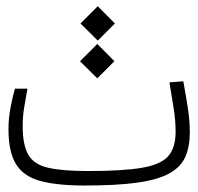

<svg xmlns="http://www.w3.org/2000/svg" viewBox="-20 -586 626 608"><path d="M248.5 1.5Q161.1 1.5 107.9 -12.9Q54.7 -27.3 30.8 -65.9Q6.8 -104.5 6.8 -177.7Q6.8 -211.9 13.9 -248.3Q21 -284.7 27.3 -305.2H66.9Q62 -277.3 56.9 -247.6Q51.8 -217.8 51.8 -187.5Q51.8 -126.5 69.8 -95.7Q87.9 -64.9 132.8 -54.7Q177.7 -44.4 258.3 -44.4Q370.6 -44.4 430.7 -54.9Q490.7 -65.4 513.4 -92.3Q536.1 -119.1 536.1 -168.5Q536.1 -201.2 530.8 -237.3Q525.4 -273.4 516.6 -325.2L560.5 -328.6Q568.8 -283.7 575 -242.9Q581.1 -202.1 581.1 -167.5Q581.1 -122.1 567.1 -89.8Q553.2 -57.6 517.1 -37.4Q481 -17.1 416 -7.8Q351.1 1.5 248.5 1.5ZM288.1 -337.9 233.4 -392.1 288.1 -446.8 342.3 -392.1ZM289.6 -457.5 234.9 -511.7 289.6 -566.4 343.8 -511.7Z"/></svg>

Font: Cascadia Code NF ExtraLight
Style: Regular
Weight: 200
Monospace: yes
Designer: Aaron Bell
Foundry: Saja Typeworks
Version: Version 2404.023; ttfautohint (v1.8.4)